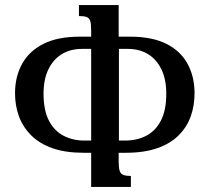

<svg xmlns="http://www.w3.org/2000/svg" viewBox="-20 -734 824 754"><path d="M473 -134H446V-100Q446 -75 450 -63Q454 -51 464.5 -47Q475 -43 494 -43V0H338V-134H309Q237 -134 186 -152Q135 -170 102.5 -202.5Q70 -235 54.5 -277Q39 -319 39 -368Q39 -433 67 -483.5Q95 -534 151 -562Q207 -590 293 -590H338V-615Q338 -641 334 -652.5Q330 -664 319.5 -667.5Q309 -671 290 -671V-714H446V-590H491Q577 -590 633 -562Q689 -534 716.5 -483.5Q744 -433 744 -368Q744 -319 729 -277Q714 -235 681.5 -202.5Q649 -170 597.5 -152Q546 -134 473 -134ZM338 -182V-542H302Q258 -542 224.5 -522.5Q191 -503 171 -463.5Q151 -424 151 -366Q151 -301 172 -260.5Q193 -220 229.5 -201Q266 -182 311 -182ZM447 -542V-182H471Q518 -182 554.5 -201Q591 -220 612 -260.5Q633 -301 633 -366Q633 -424 613 -463.5Q593 -503 559.5 -522.5Q526 -542 482 -542Z"/></svg>

Font: Noto Serif Armenian Medium
Style: Regular
Weight: 500
Version: Version 2.007